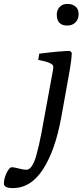

<svg xmlns="http://www.w3.org/2000/svg" viewBox="-153 -745 427 984"><path d="M192 -614Q138 -614 138 -670Q138 -693 152.5 -709Q167 -725 192.5 -725Q218 -725 234 -711.5Q250 -698 250 -672.5Q250 -647 234 -630.5Q218 -614 192 -614ZM70 -121 118 -383Q120 -393 120 -404Q120 -424 43 -438L48 -470Q161 -484 206 -484L215 -474Q213 -433 204 -383L161 -144Q130 26 67.5 122.5Q5 219 -87 219Q-133 219 -133 196Q-133 170 -119 141Q-105 112 -92 112Q-82 112 -57 118.5Q-32 125 -18 125Q12 125 33 52Q48 -3 59 -61Q70 -119 70 -121Z"/></svg>

Font: Poly
Style: Italic
Weight: 400
Italic angle: -10°
Designer: Nicolas Silva
Foundry: Jose Nicolas Silva Schwarzenberg
Version: Version 1.003